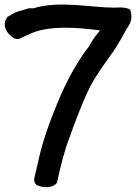

<svg xmlns="http://www.w3.org/2000/svg" viewBox="-25 -705 586 828"><path d="M5 -629C-18 -596 6 -564 18 -554C25 -546 45 -526 71 -544C74 -545 92 -554 116 -564C196 -595 306 -587 406 -574C399 -564 392 -555 385 -547C374 -533 368 -520 358 -504C305 -436 261 -353 224 -264C192 -186 160 -103 140 -10L124 59C122 66 120 81 132 92C154 106 206 108 221 82C235 16 251 -49 273 -107C299 -181 332 -267 363 -330C396 -392 430 -435 469 -491C494 -528 516 -575 536 -604V-607C544 -623 543 -644 537 -663C517 -677 475 -672 469 -672C366 -672 232 -704 118 -669C115 -669 107 -670 99 -669H98L75 -662C49 -656 28 -647 12 -634L10 -636Z"/></svg>

Font: Stray Cat
Style: ExBlk
Weight: 1000
Version: Version 1.0